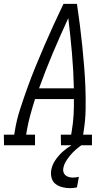

<svg xmlns="http://www.w3.org/2000/svg" viewBox="-50 -755 570 998"><path d="M-29 0 -30 -55H24L27 -74Q36 -130 54 -186Q72 -242 92 -297.5Q112 -353 134.5 -408Q157 -463 180.5 -517.5Q204 -572 229 -626.5Q254 -681 280 -735H350Q358 -681 365 -626.5Q372 -572 377.5 -517.5Q383 -463 387.5 -408Q392 -353 394 -297.5Q396 -242 395 -186Q394 -130 385 -74L382 -55H428V0H267L266 -55H320L323 -74Q330 -115 332.5 -157Q335 -199 334 -240H132Q119 -199 107.5 -157Q96 -115 89 -74L86 -55H132V0ZM153 -296H334Q332 -388 324 -479Q316 -570 305 -661Q263 -570 224.5 -479Q186 -388 153 -296ZM314 223Q294 223 274 218Q254 213 239 201.5Q224 190 218.5 171Q213 152 216 131Q220 104 237 78.5Q254 53 276.5 33Q299 13 325 -2Q351 -17 377 -28L373 0Q357 11 342 24.5Q327 38 314.5 53Q302 68 292 85Q282 102 279 120Q277 130 280 140Q283 150 291 156.5Q299 163 309 165.5Q319 168 329 168Q337 168 344.5 167Q352 166 360 164L350 219Q341 221 332 222Q323 223 314 223Z"/></svg>

Font: Iosevka Curly Slab Light
Style: Italic
Weight: 300
Italic angle: -9°
Monospace: yes
Designer: Belleve Invis
Foundry: Belleve Invis
Version: Version 22.1.2; ttfautohint (v1.8.4)